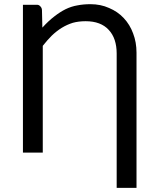

<svg xmlns="http://www.w3.org/2000/svg" viewBox="-20 -744 770 936"><path d="M186.5 -609.4Q216.8 -642.6 245.1 -664.1Q272.5 -685.5 299.8 -699.2Q328.1 -712.9 357.4 -717.8Q386.7 -723.6 420.9 -723.6Q470.7 -723.6 511.7 -705.1Q553.7 -687.5 583 -656.2Q613.3 -624 628.9 -581.1Q645.5 -538.1 645.5 -487.3Q645.5 -267.6 645.5 171.9Q621.1 171.9 548.8 171.9Q548.8 7.8 548.8 -483.4Q548.8 -519.5 539.1 -548.8Q529.3 -578.1 509.8 -598.6Q491.2 -619.1 462.9 -629.9Q434.6 -640.6 397.5 -640.6Q363.3 -640.6 335 -632.8Q306.6 -624 281.2 -608.4Q255.9 -592.8 232.4 -570.3Q210 -547.9 188.5 -520.5Q188.5 -346.7 188.5 0Q164.1 0 91.8 0Q91.8 -67.4 91.8 -270.5Q91.8 -382.8 91.8 -720.7Q108.4 -720.7 161.1 -720.7Q169.9 -720.7 176.8 -712.9Q184.6 -705.1 184.6 -693.4Q185.5 -665 186.5 -609.4Z"/></svg>

Font: Lato
Style: Regular
Weight: 400
Designer: Lukasz Dziedzic with Adam Twardoch and Botio Nikoltchev
Version: Version 2.015; 2015-08-06; http://www.latofonts.com/